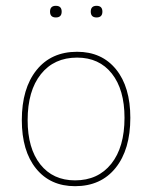

<svg xmlns="http://www.w3.org/2000/svg" viewBox="-20 -635 523 660"><path d="M152 -595Q152 -615 172 -615Q192 -615 192 -595Q192 -575 172 -575Q152 -575 152 -595ZM292 -595Q292 -615 312 -615Q332 -615 332 -595Q332 -575 312 -575Q292 -575 292 -595ZM245 -457Q330 -457 379 -396.5Q428 -336 428 -230Q428 -121 377.5 -58Q327 5 238 5Q153 5 104 -55.5Q55 -116 55 -222Q55 -331 105.5 -394Q156 -457 245 -457ZM245 -437Q166 -437 120.5 -380Q75 -323 75 -222Q75 -125 118.5 -70Q162 -15 238 -15Q317 -15 362.5 -72Q408 -129 408 -230Q408 -327 364.5 -382Q321 -437 245 -437Z"/></svg>

Font: Alegreya Sans Thin
Style: Regular
Weight: 100
Designer: Juan Pablo del Peral
Foundry: Huerta Tipografica
Version: Version 2.007